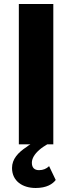

<svg xmlns="http://www.w3.org/2000/svg" viewBox="-20 -720 360 958"><path d="M74 -700V0H132C125 4 119 8 113 13C70 41 40 74 40 118C40 184 93 218 158 218C213 218 243 198 258 178L225 109C212 122 195 129 175 129C151 129 139 116 139 92C139 71 152 49 176 28C187 18 201 9 216 0H246V-700Z"/></svg>

Font: Jost
Style: Bold
Weight: 700
Version: Version 3.710